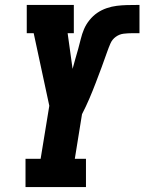

<svg xmlns="http://www.w3.org/2000/svg" viewBox="-20 -755 583 775"><path d="M83 0V-114H144L179 -328L116 -621H88V-735H278V-621H253L273 -477Q278 -497 284 -517Q290 -537 295.5 -557Q301 -577 306 -597.5Q311 -618 319 -637Q327 -656 341 -673.5Q355 -691 372.5 -703Q390 -715 410.5 -722Q431 -729 451.5 -731.5Q472 -734 492 -734.5Q512 -735 533 -735Q535 -735 537.5 -735Q540 -735 543 -735V-621Q538 -621 532.5 -621Q527 -621 522 -621H520Q518 -621 516.5 -621Q515 -621 513 -621Q497 -621 479.5 -619Q462 -617 447.5 -606.5Q433 -596 426 -580Q419 -564 413 -547Q402 -515 390 -483Q378 -451 366 -419.5Q354 -388 340.5 -356.5Q327 -325 311 -294L282 -114H327V0Z"/></svg>

Font: Iosevka Slab Heavy
Style: Italic
Weight: 900
Italic angle: -9°
Monospace: yes
Designer: Belleve Invis
Foundry: Belleve Invis
Version: Version 11.1.0; ttfautohint (v1.8.3)